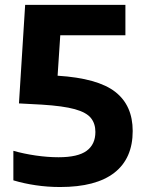

<svg xmlns="http://www.w3.org/2000/svg" viewBox="-20 -760 590 790"><path d="M227.5 9.5Q175.5 9.5 126.8 2.2Q78 -5 35 -18V-139.5Q77 -127.5 126.5 -120.2Q176 -113 221 -113Q300.5 -113 336.5 -139.5Q372.5 -166 372.5 -217Q372.5 -251.5 354 -274.5Q335.5 -297.5 287.8 -310.8Q240 -324 152 -329.5L58 -334.5L83.5 -740H496V-615H228L217 -448.5Q382.5 -438 454.2 -382Q526 -326 526 -221Q526 -108 450.5 -49.2Q375 9.5 227.5 9.5Z"/></svg>

Font: Encode Sans
Style: Bold
Weight: 700
Designer: Multiple Designers
Foundry: Impallari Type
Version: Version 3.002; ttfautohint (v1.8.3) -l 8 -r 50 -G 200 -x 14 